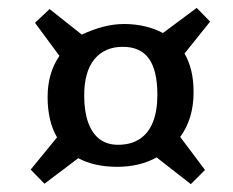

<svg xmlns="http://www.w3.org/2000/svg" viewBox="-20 -558 592 488"><path d="M101 -311Q101 -342 108.5 -368Q116 -394 131 -416L69 -500L106 -535L188 -470Q213 -482 240.5 -489.5Q268 -497 296 -497Q323 -497 348.5 -491Q374 -485 394 -474L480 -538L514 -503L449 -422Q460 -403 466 -379Q472 -355 472 -323Q472 -290 463.5 -261.5Q455 -233 438 -210L501 -126L465 -90L378 -158Q357 -146 331.5 -140Q306 -134 278 -134Q249 -134 224 -139.5Q199 -145 179 -156L93 -91L58 -127L125 -209Q113 -229 107 -255Q101 -281 101 -311ZM194 -315Q194 -275 204 -247Q214 -219 233 -204.5Q252 -190 280 -190Q313 -190 335.5 -205Q358 -220 369 -248.5Q380 -277 380 -317Q380 -379 358.5 -409Q337 -439 292 -439Q246 -439 220 -407.5Q194 -376 194 -315Z"/></svg>

Font: Literata 18pt Medium
Style: Italic
Weight: 500
Italic angle: -2°
Designer: Latin by Veronika Burian and Jose Scaglione. Greek by Irene Vlachou. Cyrillic by Vera Evstafieva
Foundry: TypeTogether
Version: Version 3.103;gftools[0.9.29]